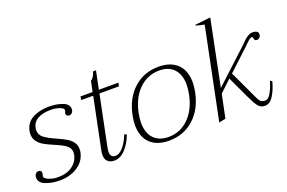

<svg xmlns="http://www.w3.org/2000/svg" viewBox="-93 -1027 2025 1356"><g transform="rotate(-20 919.5 -349.5)"><path d="M10 -65Q10 -73 11 -77Q12 -86 20.5 -95Q29 -104 41 -104Q53 -104 59 -96.5Q65 -89 63 -78Q62 -73 60 -67Q58 -61 58 -58Q58 -42 90 -29Q122 -16 158 -16Q224 -16 266 -46.5Q308 -77 318 -126Q320 -138 320 -143Q320 -177 292 -197.5Q264 -218 208 -241Q164 -260 138.5 -274.5Q113 -289 95 -312Q77 -335 77 -368Q77 -381 80 -394Q92 -452 143.5 -479.5Q195 -507 266 -507Q323 -507 368 -490Q413 -473 413 -436Q413 -429 412 -425Q409 -415 401 -407Q393 -399 381 -399Q370 -399 363.5 -406.5Q357 -414 359 -424Q359 -426 365 -443Q368 -458 338 -469.5Q308 -481 270 -481Q211 -481 173.5 -460.5Q136 -440 127 -398Q125 -386 125 -381Q125 -345 154 -323Q183 -301 240 -276Q282 -257 307.5 -242.5Q333 -228 350.5 -205.5Q368 -183 368 -152Q368 -136 366 -128Q353 -64 296.5 -27Q240 10 163 10Q104 10 57 -8.5Q10 -27 10 -65Z M556 -90Q553 -74 553 -61Q553 -19 592 -19Q620 -19 649.5 -53Q679 -87 700 -141L717 -134Q694 -72 656 -31Q618 10 571 10Q542 10 523.5 -6.5Q505 -23 505 -57Q505 -70 508 -85L587 -472H497L501 -498H592L608 -576Q632 -591 645 -634H667L639 -498H786L781 -472H634Z M793 -175Q793 -206 801 -248Q826 -369 903 -438Q980 -507 1089 -507Q1180 -507 1230 -458.5Q1280 -410 1280 -322Q1280 -290 1272 -248Q1247 -127 1170 -58.5Q1093 10 984 10Q893 10 843 -38.5Q793 -87 793 -175ZM1226 -248Q1234 -290 1234 -320Q1234 -396 1195 -438Q1156 -480 1085 -480Q997 -480 933 -418Q869 -356 847 -248Q839 -206 839 -177Q839 -100 878.5 -58Q918 -16 990 -16Q1077 -16 1140.5 -78Q1204 -140 1226 -248Z M1721 -432 1562 -284 1668 -57Q1677 -39 1689 -31.5Q1701 -24 1720 -24Q1740 -24 1760.5 -58Q1781 -92 1796 -144L1811 -136Q1796 -78 1769 -34Q1742 10 1704 10Q1673 10 1655 -11.5Q1637 -33 1612 -86L1532 -257L1445 -175L1409 0L1359 10L1499 -675Q1461 -682 1435 -691L1436 -696L1553 -709L1453 -215L1705 -448Q1710 -453 1726 -469.5Q1742 -486 1760.5 -497Q1779 -508 1798 -508Q1816 -508 1827.5 -501Q1839 -494 1839 -480Q1839 -465 1830.5 -456Q1822 -447 1808 -447Q1798 -447 1794.5 -451.5Q1791 -456 1789 -467Q1787 -478 1780 -478Q1771 -478 1759.5 -468.5Q1748 -459 1737 -448Q1726 -437 1721 -432Z"/></g></svg>

Font: Trirong ExtraLight
Style: Italic
Weight: 275
Italic angle: -12°
Designer: Katatrad Team
Foundry: CadsonDemak
Version: Version 1.003